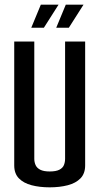

<svg xmlns="http://www.w3.org/2000/svg" viewBox="-20 -798 426 823"><path d="M193 5Q150 5 115.5 -4Q81 -13 61 -33.5Q41 -54 41 -89V-620H127V-117Q127 -103 132.5 -90.5Q138 -78 152.5 -70.5Q167 -63 193 -63Q220 -63 234.5 -70.5Q249 -78 254 -90.5Q259 -103 259 -117V-620H345V-89Q345 -54 325 -33.5Q305 -13 270.5 -4Q236 5 193 5ZM114 -679 155 -778H231L168 -679ZM221 -679 262 -778H338L275 -679Z"/></svg>

Font: Smooch Sans Thin SemiBold
Style: Regular
Weight: 600
Version: Version 1.010